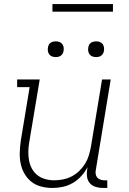

<svg xmlns="http://www.w3.org/2000/svg" viewBox="-20 -924 640 952"><path d="M240 8Q212 8 184.5 1Q157 -6 136 -22.5Q115 -39 101.5 -62.5Q88 -86 82.5 -113Q77 -140 78 -168.5Q79 -197 83 -226L127 -492H65V-530H177L125 -219Q121 -196 120.5 -173Q120 -150 124 -128.5Q128 -107 138.5 -87.5Q149 -68 166 -55Q183 -42 204.5 -36Q226 -30 249 -30Q271 -30 293 -34.5Q315 -39 335.5 -49.5Q356 -60 373 -76.5Q390 -93 402 -112.5Q414 -132 420.5 -153.5Q427 -175 431 -197L486 -530H529L455 -81Q453 -71 454.5 -61Q456 -51 462 -44Q468 -37 477.5 -33.5Q487 -30 497 -30H512V8H491Q473 8 455.5 3Q438 -2 426.5 -14.5Q415 -27 412 -45Q409 -63 412 -81L414 -95Q401 -71 382.5 -50.5Q364 -30 340.5 -16.5Q317 -3 291 2.5Q265 8 240 8ZM456 -641Q447 -641 438.5 -644Q430 -647 424.5 -654Q419 -661 417.5 -670.5Q416 -680 418 -690Q419 -696 422 -702Q425 -708 431 -712Q437 -716 443.5 -717.5Q450 -719 456 -719Q466 -719 474.5 -716Q483 -713 488.5 -706Q494 -699 495.5 -689.5Q497 -680 495 -670Q494 -664 490.5 -658Q487 -652 481.5 -648Q476 -644 469.5 -642.5Q463 -641 456 -641ZM256 -641Q247 -641 238.5 -644Q230 -647 224.5 -654Q219 -661 217.5 -670.5Q216 -680 218 -690Q219 -696 222 -702Q225 -708 231 -712Q237 -716 243.5 -717.5Q250 -719 256 -719Q266 -719 274.5 -716Q283 -713 288.5 -706Q294 -699 295.5 -689.5Q297 -680 295 -670Q294 -664 290.5 -658Q287 -652 281.5 -648Q276 -644 269.5 -642.5Q263 -641 256 -641ZM540 -866H240V-904H540Z"/></svg>

Font: Iosevka Curly Slab XLtEx
Style: Italic
Weight: 200
Width: 7
Italic angle: -9°
Monospace: yes
Designer: Belleve Invis
Foundry: Belleve Invis
Version: Version 11.1.0; ttfautohint (v1.8.3)